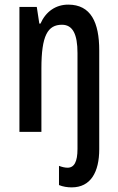

<svg xmlns="http://www.w3.org/2000/svg" viewBox="-20 -570 511 830"><path d="M290 240C372 240 409 174 409 75V-352C409 -473 373 -550 275 -550C221 -550 178 -520 155 -468H150L139 -540H64V0H159V-274C159 -416 186 -463 248 -463C295 -463 315 -421 315 -341V74C315 129 301 155 272 155C261 155 248 152 235 147V230C252 237 271 240 290 240Z"/></svg>

Font: Noto Sans Gurmukhi UI ExtraCondensed Medium
Style: Regular
Weight: 500
Width: 2
Designer: Jelle Bosma - Monotype Design Team
Foundry: Monotype Imaging Inc.
Version: Version 2.004